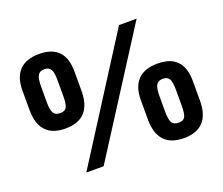

<svg xmlns="http://www.w3.org/2000/svg" viewBox="-116 -869 1215 1047"><g transform="rotate(-20 491.5 -345.0)"><path d="M45.9 -428.2V-540Q45.9 -616.7 85 -656.7Q123.5 -695.8 199.2 -695.8Q348.1 -695.8 348.1 -540V-428.2Q348.1 -264.2 196.8 -264.2Q45.9 -264.2 45.9 -428.2ZM663.1 -694.8H765.1L320.8 0H220.2ZM235.4 -371.1Q245.1 -389.6 245.1 -433.1V-526.9Q245.1 -571.3 234.9 -589.4Q224.6 -607.9 198.2 -607.9Q169.9 -607.9 159.7 -589.4Q148.9 -570.3 148.9 -526.9V-433.1Q148.9 -390.1 159.7 -371.1Q169.9 -353 198.2 -353Q226.1 -353 235.4 -371.1ZM634.8 -158.2V-270Q634.8 -346.7 673.8 -386.7Q712.4 -425.8 788.1 -425.8Q937 -425.8 937 -270V-158.2Q937 5.9 786.1 5.9Q634.8 5.9 634.8 -158.2ZM834 -163.1V-256.8Q834 -301.8 824.2 -319.3Q814 -337.9 787.1 -337.9Q758.8 -337.9 748.5 -319.3Q737.8 -300.3 737.8 -256.8V-163.1Q737.8 -120.1 748.5 -101.1Q758.8 -83 787.1 -83Q815.4 -83 824.7 -101.1Q834 -119.1 834 -163.1Z"/></g></svg>

Font: D-DIN Exp
Style: DINExp-Bold
Weight: 700
Width: 7
Designer: Charles Nix
Foundry: Datto Inc.
Version: Version 1.00